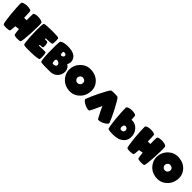

<svg xmlns="http://www.w3.org/2000/svg" viewBox="563 -2746 4737 4737"><g transform="rotate(45 2931.0 -377.5)"><path d="M286.6 -24.4Q277.3 -5.4 194.6 -1.2Q111.8 2.9 76.7 -13.2Q61 -20.5 46.1 -113.5Q31.2 -206.5 20.3 -322.3Q9.3 -438 3.7 -545.2Q-2 -652.3 1 -688.5Q3.9 -718.3 50.3 -733.9Q96.7 -749.5 151.9 -751.2Q207 -752.9 253.4 -741.2Q299.8 -729.5 302.7 -705.1Q307.1 -663.6 309.8 -606.7Q312.5 -549.8 313.5 -486.8Q355 -488.8 400.4 -489.7Q398.4 -552.2 398.7 -608.2Q398.9 -664.1 401.9 -705.1Q403.3 -730 449.2 -741.9Q495.1 -753.9 550.3 -752.4Q605.5 -751 652.6 -735.6Q699.7 -720.2 704.1 -690.4Q709 -654.3 707.8 -547.1Q706.5 -439.9 700.4 -324Q694.3 -208 683.3 -115.2Q672.4 -22.5 657.7 -15.1Q623.5 1.5 540.8 -2.2Q458 -5.9 447.8 -24.9Q439.9 -35.2 432.1 -84.2Q424.3 -133.3 418 -203.6Q390.6 -198.2 362.5 -194.1Q334.5 -189.9 307.6 -186.5Q303.7 -122.6 298.3 -78.6Q293 -34.7 286.6 -24.4Z M1056.2 -259.8Q1141.6 -260.7 1210.4 -264.6Q1279.3 -268.6 1291.5 -255.4Q1304.7 -244.6 1310.8 -162.1Q1316.9 -79.6 1306.2 -42.5Q1301.3 -26.9 1229.5 -16.6Q1157.7 -6.3 1068.4 -2.7Q979 1 897 -1.5Q814.9 -3.9 790 -14.6Q775.4 -20.5 765.9 -93.5Q756.3 -166.5 751 -264.4Q745.6 -362.3 744.6 -464.1Q743.7 -565.9 746.6 -629.9Q746.6 -665 752.4 -694.1Q758.3 -723.1 770.5 -730.5Q782.7 -737.8 856.4 -743.2Q930.2 -748.5 1015.6 -749.8Q1101.1 -751 1173.8 -746.8Q1246.6 -742.7 1257.3 -731.9Q1270.5 -721.2 1272.2 -647.2Q1273.9 -573.2 1263.2 -535.6Q1257.8 -518.1 1194.6 -513.9Q1131.3 -509.8 1046.9 -506.8Q1046.9 -501 1047.4 -493.2Q1047.9 -485.4 1048.3 -479.5Q1103.5 -478.5 1138.2 -471.2Q1146.5 -468.8 1154.5 -442.1Q1162.6 -415.5 1165.8 -384Q1168.9 -352.5 1165.5 -325.7Q1162.1 -298.8 1148.4 -296.9Q1138.7 -293.9 1113 -291.7Q1087.4 -289.6 1056.2 -288.6Q1056.2 -282.2 1056.2 -273.9Q1056.2 -265.6 1056.2 -259.8Z M1743.7 -4.4Q1726.1 -2.4 1675 -1.2Q1624 0 1565.7 -0.2Q1507.3 -0.5 1455.6 -3.7Q1403.8 -6.8 1385.7 -14.6Q1368.7 -21.5 1359.4 -114.3Q1350.1 -207 1347.2 -322.5Q1344.2 -438 1346.7 -545.2Q1349.1 -652.3 1356 -688.5Q1360.4 -711.4 1405 -729Q1449.7 -746.6 1513.2 -753.2Q1576.7 -759.8 1648.2 -752.9Q1719.7 -746.1 1778.3 -720.7Q1863.8 -682.6 1892.6 -595.7Q1921.4 -508.8 1872.6 -432.6L1874 -431.6Q1938.5 -392.6 1959.2 -330.1Q1980 -267.6 1963.4 -198.2Q1945.3 -122.1 1886.2 -67.1Q1827.1 -12.2 1743.7 -4.4ZM1589.4 -571.8Q1583.5 -551.3 1587.6 -516.8Q1591.8 -482.4 1606 -478Q1632.8 -469.2 1661.4 -488.3Q1689.9 -507.3 1689.9 -536.1Q1689.9 -555.2 1673.6 -570.8Q1657.2 -586.4 1623.5 -586.9Q1593.3 -586.9 1589.4 -571.8ZM1599.6 -201.2Q1611.3 -174.8 1670.4 -191.2Q1729.5 -207.5 1720.7 -257.3Q1714.4 -293.5 1675.8 -313.2Q1637.2 -333 1605 -318.4Q1588.4 -310.5 1588.1 -268.3Q1587.9 -226.1 1599.6 -201.2Z M2758.3 -320.8Q2732.9 -167 2609.1 -72.8Q2485.4 21.5 2321.3 -5.9Q2163.1 -32.2 2072.3 -156.7Q1981.4 -281.2 2005.9 -432.6Q2028.8 -573.2 2141.8 -668.7Q2254.9 -764.2 2404.8 -751Q2585.4 -735.4 2685.8 -613.8Q2786.1 -492.2 2758.3 -320.8ZM2478 -362.3Q2484.9 -404.3 2462.2 -433.8Q2439.5 -463.4 2396 -470.7Q2355 -477.5 2323.7 -452.9Q2292.5 -428.2 2286.6 -390.6Q2278.8 -345.2 2312 -310.3Q2345.2 -275.4 2394 -281.2Q2427.7 -284.7 2450.2 -307.6Q2472.7 -330.6 2478 -362.3Z M3289.1 -162.6Q3326.2 -84.5 3366.7 -15.6Q3379.4 5.4 3426.8 -2Q3473.6 -9.8 3522.9 -32.7Q3572.3 -55.7 3608.4 -87.9Q3644 -120.1 3634.8 -147.9Q3620.1 -190.9 3576.7 -285.6Q3532.7 -380.4 3481.9 -478Q3430.7 -575.2 3384.3 -652.8Q3337.9 -730 3317.9 -738.8Q3309.1 -742.7 3277.8 -744.6Q3246.1 -747.1 3210.4 -747.1Q3174.3 -747.1 3143.1 -745.1Q3111.8 -743.2 3103 -738.8Q3083 -729.5 3037.1 -648.4Q2991.2 -567.4 2942.4 -467.3Q2893.6 -366.7 2852.5 -273.9Q2811.5 -180.7 2801.3 -147.9Q2793 -120.1 2830.1 -87.9Q2866.7 -55.7 2917 -32.7Q2966.8 -9.8 3014.2 -2Q3061.5 5.4 3073.7 -15.6Q3103.5 -65.9 3141.6 -149.4Q3180.2 -232.9 3215.8 -315.4Q3251.5 -242.2 3289.1 -162.6Z M3977.1 -220.2Q3965.8 -219.7 3959 -220.7Q3912.1 -229 3916.5 -287.6Q3920.9 -346.2 3947.8 -363.8Q3959.5 -372.1 3983.4 -367.7Q4019 -362.3 4037.1 -337.4Q4054.7 -312 4048.3 -279.3Q4037.1 -226.6 3977.1 -220.2ZM4159.7 -519Q4078.1 -591.8 3964.8 -581.5L3963.9 -595.7Q3963.9 -606.9 3963.9 -611.3Q3960.9 -668 3956.5 -709.5Q3953.6 -733.9 3907.2 -745.6Q3860.8 -757.3 3805.7 -755.9Q3750.5 -753.9 3704.1 -738.3Q3657.7 -722.7 3654.8 -692.9Q3651.9 -656.7 3657.7 -549.8Q3663.1 -442.4 3674.3 -326.7Q3685.1 -210.9 3700.2 -118.2Q3714.8 -24.9 3730.5 -17.6Q3752.4 -7.8 3792.5 -5.4Q3812.5 -2.9 3833 -1.5Q3902.8 2.9 3973.6 -4.9Q4044.4 -12.2 4084 -28.8Q4292.5 -116.7 4258.3 -337.9Q4241.2 -446.3 4159.7 -519Z M4603.5 -24.4Q4594.2 -5.4 4511.5 -1.2Q4428.7 2.9 4393.6 -13.2Q4377.9 -20.5 4363 -113.5Q4348.1 -206.5 4337.2 -322.3Q4326.2 -438 4320.6 -545.2Q4314.9 -652.3 4317.9 -688.5Q4320.8 -718.3 4367.2 -733.9Q4413.6 -749.5 4468.8 -751.2Q4523.9 -752.9 4570.3 -741.2Q4616.7 -729.5 4619.6 -705.1Q4624 -663.6 4626.7 -606.7Q4629.4 -549.8 4630.4 -486.8Q4671.9 -488.8 4717.3 -489.7Q4715.3 -552.2 4715.6 -608.2Q4715.8 -664.1 4718.8 -705.1Q4720.2 -730 4766.1 -741.9Q4812 -753.9 4867.2 -752.4Q4922.4 -751 4969.5 -735.6Q5016.6 -720.2 5021 -690.4Q5025.9 -654.3 5024.7 -547.1Q5023.4 -439.9 5017.3 -324Q5011.2 -208 5000.2 -115.2Q4989.3 -22.5 4974.6 -15.1Q4940.4 1.5 4857.7 -2.2Q4774.9 -5.9 4764.6 -24.9Q4756.8 -35.2 4749 -84.2Q4741.2 -133.3 4734.9 -203.6Q4707.5 -198.2 4679.4 -194.1Q4651.4 -189.9 4624.5 -186.5Q4620.6 -122.6 4615.2 -78.6Q4609.9 -34.7 4603.5 -24.4Z M5807.6 -320.8Q5782.2 -167 5658.4 -72.8Q5534.7 21.5 5370.6 -5.9Q5212.4 -32.2 5121.6 -156.7Q5030.8 -281.2 5055.2 -432.6Q5078.1 -573.2 5191.2 -668.7Q5304.2 -764.2 5454.1 -751Q5634.8 -735.4 5735.1 -613.8Q5835.4 -492.2 5807.6 -320.8ZM5527.3 -362.3Q5534.2 -404.3 5511.5 -433.8Q5488.8 -463.4 5445.3 -470.7Q5404.3 -477.5 5373 -452.9Q5341.8 -428.2 5335.9 -390.6Q5328.1 -345.2 5361.3 -310.3Q5394.5 -275.4 5443.4 -281.2Q5477.1 -284.7 5499.5 -307.6Q5522 -330.6 5527.3 -362.3Z"/></g></svg>

Font: ARCO
Style: Regular
Weight: 700
Designer: Rafael Olivo Díaz, Denis Ignatov
Foundry: Rafael Olivo Díaz
Version: Version 1.10 March 1, 2019